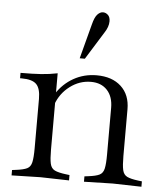

<svg xmlns="http://www.w3.org/2000/svg" viewBox="-52 -770 699 819"><g transform="rotate(5 297.5 -360.5)"><path d="M338 3V-20L354 -22Q387 -26 402 -33.5Q417 -41 421.5 -61Q426 -81 426 -121V-321Q426 -369 400.5 -396.5Q375 -424 331 -424Q282 -424 241 -393Q200 -362 183 -313L181 -359Q210 -404 254.5 -429Q299 -454 353 -454Q419 -454 457.5 -418.5Q496 -383 496 -321V-121Q496 -81 500.5 -61Q505 -41 520.5 -33.5Q536 -26 568 -22L584 -20V3L461 0ZM28 3V-20L44 -22Q77 -26 92 -33.5Q107 -41 111.5 -61Q116 -81 116 -121V-332Q116 -377 98 -395Q80 -413 35 -413H28V-436Q80 -436 116 -438.5Q152 -441 186 -448V-366V-363V-121Q186 -81 190.5 -61Q195 -41 210.5 -33.5Q226 -26 258 -22L274 -20V3L151 0ZM274 -520 313 -668Q321 -700 332.5 -712Q344 -724 356 -724Q368 -724 377.5 -715Q387 -706 387 -688Q387 -676 382.5 -663.5Q378 -651 370 -639L296 -520Z"/></g></svg>

Font: Baskervville SC
Style: Regular
Weight: 400
Designer: Alexis Faudot, Rémi Forte, Morgane Pierson, Rafael Ribas, Tanguy Vanlaeys, Rosalie Wagner, Thomas Huot-Marchand
Foundry: ANRT
Version: Version 1.100